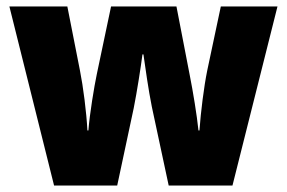

<svg xmlns="http://www.w3.org/2000/svg" viewBox="-20 -573 886 593"><path d="M449 -243 501 0H698L837 -553H662L620 -355C610 -306 600 -227 596 -170H593C588 -218 576 -291 566 -341L525 -553H323L279 -344C271 -306 257 -222 253 -170H250C247 -227 237 -305 227 -355L188 -553H9L147 0H342L393 -239C403 -289 415 -366 420 -405H423C428 -369 439 -292 449 -243Z"/></svg>

Font: Noto Sans Arabic UI SmCn Bk
Style: Regular
Weight: 900
Width: 4
Designer: Monotype Design Team, Nadine Chahine and Nizar Qandah
Foundry: Monotype Imaging Inc.
Version: Version 2.010